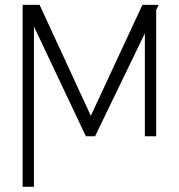

<svg xmlns="http://www.w3.org/2000/svg" viewBox="-20 -548 721 772"><path d="M345.2 -82.4 552.6 -528.4H617.9L608 -507.8V0H562.5V-414.1L362.2 0H325.3L116.5 -441.4V203.1H71V-528.4H139.2Z"/></svg>

Font: Inter UI Thin
Style: Regular
Weight: 100
Designer: Rasmus Andersson
Foundry: rsms
Version: 3.2;8d6f07862